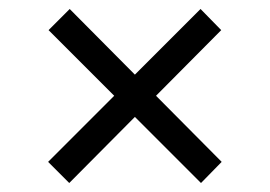

<svg xmlns="http://www.w3.org/2000/svg" viewBox="-20 -554 600 427"><path d="M87 -194 234 -341 88 -487 135 -534 280 -388 426 -534 472 -487 327 -341 473 -194 427 -147 280 -294 134 -147Z"/></svg>

Font: Roboto Serif 20pt
Style: Regular
Weight: 400
Designer: Greg Gazdowicz
Foundry: Commercial Type
Version: Version 1.008